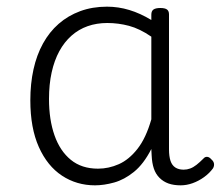

<svg xmlns="http://www.w3.org/2000/svg" viewBox="-20 -539 662 576"><path d="M265 17Q210 17 166 -12Q122 -41 96.5 -98Q71 -155 71 -238Q71 -288 80.5 -331Q90 -374 109 -408.5Q128 -443 156 -467.5Q184 -492 220.5 -505.5Q257 -519 301 -519Q335 -519 368 -509Q401 -499 434 -479V-495Q434 -506 440.5 -510.5Q447 -515 461 -515Q475 -515 481 -510.5Q487 -506 487 -496V-91Q487 -70 491.5 -56.5Q496 -43 506 -36.5Q516 -30 531 -30Q541 -30 550.5 -33.5Q560 -37 569.5 -44.5Q579 -52 590 -63Q595 -69 601.5 -68.5Q608 -68 614 -61Q621 -55 622 -48Q623 -41 619 -34Q608 -19 592 -7.5Q576 4 558 10.5Q540 17 522 17Q501 17 485.5 11.5Q470 6 458.5 -5.5Q447 -17 441.5 -33.5Q436 -50 435 -72Q435 -76 434.5 -81.5Q434 -87 434 -92Q411 -47 382 -23.5Q353 0 322.5 8.5Q292 17 265 17ZM127 -242Q127 -180 143.5 -133Q160 -86 192.5 -59.5Q225 -33 274 -33Q306 -33 336.5 -46.5Q367 -60 392.5 -92.5Q418 -125 434 -181V-429Q399 -453 367 -461.5Q335 -470 302 -470Q270 -470 243 -460.5Q216 -451 194.5 -432Q173 -413 158 -385.5Q143 -358 135 -322Q127 -286 127 -242Z"/></svg>

Font: Playwrite US Modern ExtraLight
Style: Regular
Weight: 250
Designer: Veronika Burian, José Scaglione
Foundry: TypeTogether
Version: Version 1.003